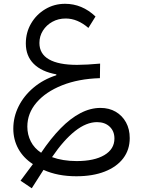

<svg xmlns="http://www.w3.org/2000/svg" viewBox="-20 -597 759 1020"><path d="M256.4 237.7Q318.6 146.5 378.7 99.2Q438.8 51.8 495.6 51.8Q537.1 51.8 562.5 75.8Q587.9 99.8 587.9 138.9Q587.9 195.1 534.5 226.9Q481.1 258.7 386.8 258.7Q350.5 258.7 317.2 253.3Q283.8 247.9 256.4 237.7ZM198.5 214.5Q162.2 190.8 143.7 154.5Q125.2 118.2 125.2 75.6Q125.2 4.9 174 -52.1Q222.8 -109.1 309.8 -143.8Q396.8 -178.4 510.8 -181.8L511.8 -259.1Q477.7 -256 446.2 -254.2Q414.6 -252.4 389.7 -252.4Q290.8 -252.4 240.1 -281.7Q189.4 -310.9 189.4 -368.6Q189.4 -404.8 208 -434.3Q226.7 -463.9 258.3 -481.3Q289.9 -498.7 329 -498.7Q360.6 -498.7 390.7 -486.1Q420.8 -473.5 449.6 -448.6L487.4 -509.3Q416.3 -576.8 325.5 -576.8Q268 -576.8 220.6 -548.4Q173.1 -520.1 145.2 -472.3Q117.2 -424.6 117.2 -366Q117.2 -299.7 159.1 -257.9Q201 -216 279.4 -202.1L279 -197.2Q209.6 -174.8 158.2 -131.5Q106.8 -88.2 78.8 -31.9Q50.7 24.5 50.7 86.6Q50.7 144.5 77.2 193.1Q103.7 241.6 154.8 274.9L89.1 363L148.7 403.1L211.1 305.4Q285.8 339.4 385.4 339.4Q472.5 339.4 536.2 314.5Q600 289.6 634.6 244.1Q669.2 198.5 669.2 136.7Q669.2 89.2 649.4 53.1Q629.5 17 594.6 -3.4Q559.6 -23.7 513.8 -23.7Q460.1 -23.7 407 4.1Q353.8 31.9 301.8 85.1Q249.7 138.4 198.5 214.5Z"/></svg>

Font: Estedad VF
Style: Regular
Weight: 100
Designer: Amin Abedi
Version: Version 7.3